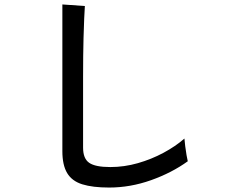

<svg xmlns="http://www.w3.org/2000/svg" viewBox="-20 -818 1040 862"><path d="M470 24Q396 24 349.5 9.5Q303 -5 281.5 -41Q260 -77 260 -139V-798L361 -791Q360 -775 358 -735Q356 -695 355 -647Q354 -610 353.5 -565.5Q353 -521 353 -471V-155Q353 -106 380.5 -87Q408 -68 475 -68Q538 -68 599 -85.5Q660 -103 714 -132Q768 -161 808 -196Q809 -183 811.5 -162Q814 -141 817.5 -121.5Q821 -102 823 -94Q751 -42 658 -9Q565 24 470 24Z"/></svg>

Font: Zen Kaku Gothic New Medium
Style: Regular
Weight: 500
Designer: Yoshimichi Ohira
Foundry: Positype
Version: Version 1.002